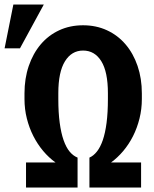

<svg xmlns="http://www.w3.org/2000/svg" viewBox="-57 -833 686 853"><path d="M340.3 -132.8Q358.4 -140.6 373.5 -159.7Q388.7 -178.7 399.7 -210.4Q410.6 -242.2 416.5 -287.6Q422.4 -333 422.4 -393.1V-418.9Q422.4 -513.7 393.1 -561Q363.8 -608.4 312 -608.4Q261.2 -608.4 231.7 -560.8Q202.1 -513.2 202.1 -418.9V-393.1Q202.1 -332.5 208.3 -287.1Q214.4 -241.7 225.6 -210Q236.8 -178.2 252.4 -159.4Q268.1 -140.6 287.6 -132.8V0H58.6V-111.3H189.5Q160.2 -132.3 135 -162.1Q109.9 -191.9 91.3 -228.3Q72.8 -264.6 62.3 -306.4Q51.8 -348.1 51.8 -393.1V-418Q51.8 -484.4 70.8 -540Q89.8 -595.7 124 -636Q158.2 -676.3 206.1 -698.5Q253.9 -720.7 312 -720.7Q370.1 -720.7 418.2 -698.5Q466.3 -676.3 500.7 -636Q535.2 -595.7 554.2 -540Q573.2 -484.4 573.2 -418V-393.1Q573.2 -348.1 562.7 -306.2Q552.2 -264.2 533.9 -228Q515.6 -191.9 490.5 -162.1Q465.3 -132.3 436.5 -111.3H569.8V0H340.3ZM2.4 -813H137.7L31.7 -618.2H-36.6Z"/></svg>

Font: Roboto Mono
Style: Bold
Weight: 700
Designer: Google
Version: Version 2.000985; 2015; ttfautohint (v1.3)